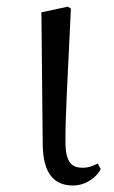

<svg xmlns="http://www.w3.org/2000/svg" viewBox="-20 -545 343 579"><path d="M199.8 14.4C240.1 14.4 271.3 -11.1 283.8 -34.8L274.9 -52C261.5 -45.5 248.5 -39.1 229 -39.1C197.4 -39.1 177.3 -54.3 177.3 -117.6C177.3 -195.6 182.5 -282.9 193.8 -518.8L185 -525L104.9 -507.9L108.8 -111.9C109.2 -20.4 144.2 14.4 199.8 14.4Z"/></svg>

Font: Source Han Serif TW VF
Style: Regular
Weight: 250
Designer: Ryoko NISHIZUKA 西塚涼子 (kana & ideographs); Frank Grießhammer (Latin, Greek & Cyrillic); Wenlong ZHANG 张文龙 (bopomofo); San
Foundry: Adobe
Version: Version 2.002;hotconv 1.1.0;makeotfexe 2.6.0